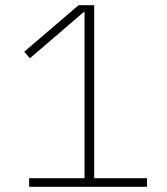

<svg xmlns="http://www.w3.org/2000/svg" viewBox="-20 -718 640 738"><path d="M92 0V-33H305V-671H301L95 -494L73 -519L282 -698H342V-33H545V0Z"/></svg>

Font: IBM Plex Sans Arabic ExtraLight
Style: Regular
Weight: 200
Designer: Mike Abbink, Paul van der Laan, Pieter van Rosmalen, Wael Morcos, Khajak Apelian
Foundry: Bold Monday
Version: Version 1.1